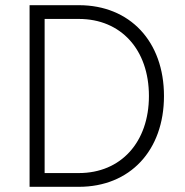

<svg xmlns="http://www.w3.org/2000/svg" viewBox="-20 -720 713 740"><path d="M94 0H284C481 0 612 -140 612 -350C612 -560 481 -700 284 -700H94ZM284 -53H152V-647H284C446 -647 554 -529 554 -350C554 -172 446 -53 284 -53Z"/></svg>

Font: Uncut Sans Light
Style: Regular
Weight: 300
Designer: Kasper Nordkvist
Foundry: UNCUT.wtf
Version: Version 1.304;Glyphs 3.2 (3246)